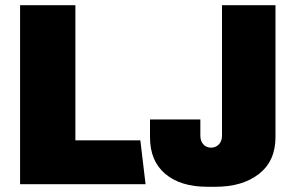

<svg xmlns="http://www.w3.org/2000/svg" viewBox="-20 -706 1129 736"><path d="M269 -686V-168H518L538 0H57V-686ZM1036 -180Q1036 -89 973 -39.5Q910 10 806 10H775Q672 10 613.5 -39.5Q555 -89 555 -180V-248H748V-186Q748 -165 759.5 -152.5Q771 -140 789 -140Q807 -140 819 -152.5Q831 -165 831 -186V-686H1036Z"/></svg>

Font: Chivo Black
Style: Regular
Weight: 900
Designer: Hector Gatti
Foundry: Omnibus-Type
Version: Version 1.007